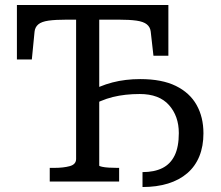

<svg xmlns="http://www.w3.org/2000/svg" viewBox="-20 -730 889 772"><path d="M798 -194Q798 -142 781.5 -101.5Q765 -61 733 -33.5Q701 -6 655.5 8Q610 22 553 22V-38Q600 -38 632.5 -54Q665 -70 682 -104.5Q699 -139 699 -195Q699 -263 659.5 -307.5Q620 -352 542 -352Q483 -352 434 -340Q385 -328 332 -297V-357Q380 -385 432 -398.5Q484 -412 544 -412Q631 -412 687 -384.5Q743 -357 770.5 -308Q798 -259 798 -194ZM180 0V-55H198Q235 -55 260.5 -62Q286 -69 286 -91V-651H249Q203 -651 175 -647Q147 -643 134 -632Q121 -621 119 -603L108 -491H48V-710H657V-506H597L586 -603Q584 -621 570.5 -632Q557 -643 529 -647Q501 -651 456 -651H379V-64Q379 -62 390 -59.5Q401 -57 417.5 -56Q434 -55 451 -55H459V0Z"/></svg>

Font: Roboto Serif
Style: Regular
Weight: 400
Designer: Greg Gazdowicz
Foundry: Commercial Type
Version: Version 1.008